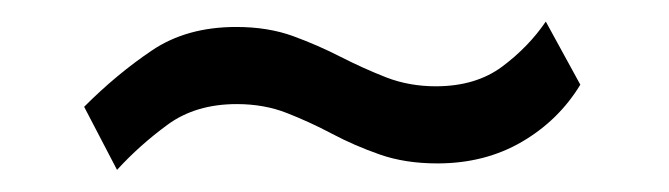

<svg xmlns="http://www.w3.org/2000/svg" viewBox="-20 -453 620 178"><path d="M518 -374.5Q498 -341.5 463.8 -321.5Q429.5 -301.5 385.5 -301.5Q355.5 -301.5 332 -309.8Q308.5 -318 287.8 -329Q267 -340 246 -348.2Q225 -356.5 199.5 -356.5Q161.5 -356.5 135.5 -337.5Q109.5 -318.5 88.5 -295.5L58 -354Q88.5 -384.5 120.8 -406.2Q153 -428 199 -428Q228.5 -428 251.8 -419.5Q275 -411 296 -400.2Q317 -389.5 338.2 -381.2Q359.5 -373 384 -373Q421 -373 445.5 -391.2Q470 -409.5 486 -433Z"/></svg>

Font: Public Sans Medium
Style: Regular
Weight: 500
Designer: The Public Sans Project Authors: Dan O. Williams and USWDS (Libre Franklin designed by Pablo Impallari and Rodrigo Fuenz
Version: Version 1.007